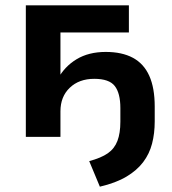

<svg xmlns="http://www.w3.org/2000/svg" viewBox="-20 -514 647 721"><path d="M355 187 315 91Q360 79 385 61.5Q410 44 421 15Q432 -14 432 -57V-108Q432 -164 411 -191Q390 -218 334 -218Q277 -218 242 -184.5Q207 -151 207 -96V0H77V-494H464V-392H207V-217H197Q222 -264 267.5 -291.5Q313 -319 377 -319Q438 -319 479 -297Q520 -275 540.5 -229.5Q561 -184 561 -114V-58Q561 -13 551 25.5Q541 64 517.5 95Q494 126 454.5 149.5Q415 173 355 187Z"/></svg>

Font: Nunito Sans 10pt
Style: Bold
Weight: 700
Designer: Vernon Adams
Foundry: Vernon Adams
Version: Version 3.101;gftools[0.9.27]